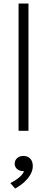

<svg xmlns="http://www.w3.org/2000/svg" viewBox="-20 -740 266 1086"><path d="M85 0V-720H141V0ZM65.5 326.5 38.5 295.5Q67 281.5 88.8 263.2Q110.5 245 115.5 228Q101 229 89 223.8Q77 218.5 70 208.5Q63 198.5 63 186Q63 167 77 154.5Q91 142 112.5 142Q136.5 142 151 157.2Q165.5 172.5 165.5 200Q165.5 221.5 153.8 244Q142 266.5 119.5 287.8Q97 309 65.5 326.5Z"/></svg>

Font: Geologica Thin
Style: Regular
Weight: 100
Version: Version 1.010;gftools[0.9.28]